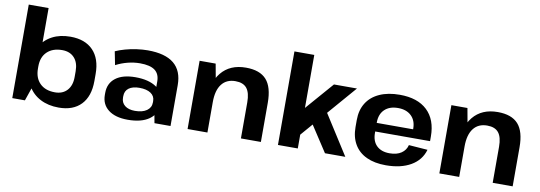

<svg xmlns="http://www.w3.org/2000/svg" viewBox="-57 -1113 4209 1496"><g transform="rotate(10 2047.5 -365.0)"><path d="M440 10Q357 10 294.5 -22.5Q232 -55 198 -114.5Q164 -174 164 -255V-289Q164 -369 198 -427.5Q232 -486 293 -518Q354 -550 436 -550Q552 -550 615.5 -484.5Q679 -419 679 -298V-242Q679 -121 616.5 -55.5Q554 10 440 10ZM72 -740H229V-165L172 0H72ZM391 -102Q452 -102 487 -140.5Q522 -179 522 -246V-292Q522 -360 487 -398Q452 -436 391 -436Q316 -436 272.5 -394.5Q229 -353 229 -279V-262Q229 -187 272 -144.5Q315 -102 391 -102Z M1162 -193V-323Q1162 -383 1124 -411.5Q1086 -440 1006 -440Q958 -440 909 -427.5Q860 -415 816 -392L795 -498Q828 -513 871 -525Q914 -537 960.5 -543.5Q1007 -550 1048 -550Q1186 -550 1255 -493.5Q1324 -437 1324 -323V0H1197ZM986 10Q888 10 833 -32.5Q778 -75 778 -150V-166Q778 -242 833.5 -284.5Q889 -327 990 -327Q1095 -327 1155.5 -285.5Q1216 -244 1216 -169V-152Q1216 -76 1155 -33Q1094 10 986 10ZM1030 -68Q1089 -68 1123 -92Q1157 -116 1157 -157V-168Q1157 -207 1124.5 -229Q1092 -251 1034 -251Q981 -251 951 -229Q921 -207 921 -165V-154Q921 -114 950 -91Q979 -68 1030 -68Z M1881 -285Q1881 -361 1852.5 -396.5Q1824 -432 1762 -432Q1692 -432 1654 -383Q1616 -334 1616 -241L1562 -162V-228Q1562 -383 1630.5 -466.5Q1699 -550 1825 -550Q1935 -550 1987 -492Q2039 -434 2039 -309V0H1881ZM1459 -540H1586L1616 -375V0H1459Z M2199 -169 2522 -540H2704L2317 -93ZM2174 -740H2331V0H2174ZM2384 -248 2498 -328 2707 0H2546Z M3028 10Q2939 10 2875.5 -19.5Q2812 -49 2778.5 -106Q2745 -163 2745 -242V-298Q2745 -377 2780.5 -433.5Q2816 -490 2883 -520Q2950 -550 3042 -550Q3183 -550 3259.5 -477.5Q3336 -405 3336 -271V-235H2873V-303H3212L3190 -278V-308Q3190 -372 3151.5 -409Q3113 -446 3046 -446Q2979 -446 2940.5 -409Q2902 -372 2902 -306V-224Q2902 -158 2939 -122.5Q2976 -87 3041 -87Q3098 -87 3133.5 -111Q3169 -135 3179 -176L3328 -165Q3304 -81 3225.5 -35.5Q3147 10 3028 10Z M3873 -285Q3873 -361 3844.5 -396.5Q3816 -432 3754 -432Q3684 -432 3646 -383Q3608 -334 3608 -241L3554 -162V-228Q3554 -383 3622.5 -466.5Q3691 -550 3817 -550Q3927 -550 3979 -492Q4031 -434 4031 -309V0H3873ZM3451 -540H3578L3608 -375V0H3451Z"/></g></svg>

Font: Pathway Extreme 72pt
Style: Bold
Weight: 700
Designer: Eduardo Rodriguez Tunni
Foundry: Eduardo Rodriguez Tunni
Version: Version 1.001;gftools[0.9.26]